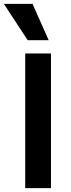

<svg xmlns="http://www.w3.org/2000/svg" viewBox="-46 -978 370 998"><path d="M85 -700H219V0H85ZM-26 -958H123L207 -769H98Z"/></svg>

Font: Niramit
Style: Bold
Weight: 700
Designer: Katatrad Aksorn Co.,Ltd.
Foundry: Cadson Demak Co.,Ltd.
Version: Version 1.001; ttfautohint (v1.6)